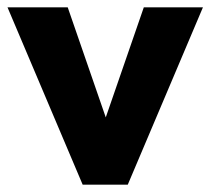

<svg xmlns="http://www.w3.org/2000/svg" viewBox="-20 -506 576 526"><path d="M206.5 0 0.5 -486H165.5L305.5 -81H234L374 -486H536L330 0Z"/></svg>

Font: Outfit Thin
Style: Regular
Weight: 100
Designer: Rodrigo Fuenzalida
Foundry: fragTYPE
Version: Version 1.100;gftools[0.9.27]